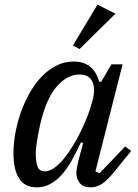

<svg xmlns="http://www.w3.org/2000/svg" viewBox="-20 -795 596 827"><path d="M139 12Q86 12 62 -26.5Q38 -65 38 -135Q38 -176 46 -221Q54 -266 69.5 -310Q85 -354 107.5 -394Q130 -434 158.5 -464Q187 -494 222 -512Q257 -530 297 -530Q383 -530 407 -443H416L460 -518H508L391 -57L409 -49L519 -164L545 -145L477 -61Q442 -17 418.5 -2.5Q395 12 372 12Q338 12 323.5 -6.5Q309 -25 309 -48Q309 -60 311.5 -74.5Q314 -89 317 -100L338 -179L329 -182Q309 -140 289 -104Q269 -68 246 -42.5Q223 -17 196.5 -2.5Q170 12 139 12ZM173 -57Q193 -57 214 -72Q235 -87 255 -111.5Q275 -136 294 -167Q313 -198 328.5 -230Q344 -262 356 -292.5Q368 -323 374 -347L379 -364Q392 -412 378 -443Q364 -474 322 -474Q272 -474 229 -427.5Q186 -381 161 -290Q156 -273 151.5 -252Q147 -231 143 -209Q139 -187 136.5 -167Q134 -147 134 -133Q134 -97 142 -77Q150 -57 173 -57ZM294 -599 400 -775 477 -736 323 -584Z"/></svg>

Font: IBM Plex Serif Text
Style: Italic
Weight: 450
Italic angle: -14°
Designer: Mike Abbink, Paul van der Laan, Pieter van Rosmalen
Foundry: Bold Monday
Version: Version 3.001